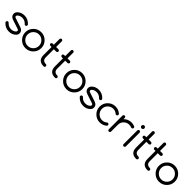

<svg xmlns="http://www.w3.org/2000/svg" viewBox="534 -2718 4656 4656"><g transform="rotate(45 2861.5 -390.5)"><path d="M135.7 -273.4Q91.3 -290 73.7 -308.1Q39.1 -342.3 39.1 -390.6Q39.1 -439 75.2 -475.1Q145.5 -546.9 258.8 -546.9Q381.3 -546.9 468.8 -448.7Q476.6 -439.5 476.1 -425.8Q476.1 -409.7 464.6 -398.2Q453.1 -386.7 437 -386.7Q420.9 -386.7 411.1 -397Q401.4 -407.2 397 -411.6Q339.8 -468.8 258.8 -468.8Q177.7 -468.8 129.4 -418Q117.7 -403.8 117.7 -384.3Q119.1 -361.3 141.6 -353L381.8 -273.4Q426.3 -256.8 443.8 -238.8Q478.5 -204.6 478.5 -156.2Q478.5 -107.9 442.4 -71.8Q372.1 0 258.8 0Q135.7 0 48.8 -98.1Q41.5 -108.4 41.5 -121.1Q41.5 -137.2 53 -148.7Q64.5 -160.2 80.6 -160.2Q96.7 -160.2 106.4 -149.9Q116.2 -139.6 120.6 -135.3Q177.7 -78.1 258.8 -78.1Q339.8 -78.1 388.2 -128.9Q399.9 -143.1 399.9 -162.6Q398.4 -185.5 376 -193.8Z M968.3 -411.6Q911.1 -468.8 830.1 -468.8Q749 -468.8 691.9 -411.6Q634.8 -354.5 634.8 -273.4Q634.8 -192.4 691.9 -135.3Q749 -78.1 830.1 -78.1Q911.1 -78.1 968.3 -135.3Q1025.4 -192.4 1025.4 -273.4Q1025.4 -354.5 968.3 -411.6ZM1023.4 -466.8Q1103.5 -386.7 1103.5 -273.4Q1103.5 -160.2 1023.4 -80.1Q943.4 0 830.1 0Q716.8 0 636.7 -80.1Q556.6 -160.2 556.6 -273.4Q556.6 -386.7 636.7 -466.8Q716.8 -546.9 830.1 -546.9Q943.4 -546.9 1023.4 -466.8Z M1455.1 -78.1Q1470.7 -78.1 1482.4 -66.4Q1494.1 -54.7 1494.1 -39.1Q1494.1 -23.4 1482.4 -11.7Q1470.7 0 1455.1 0Q1259.8 0 1259.8 -195.3V-468.8H1220.7Q1205.1 -468.8 1193.4 -480.5Q1181.6 -492.2 1181.6 -507.8Q1181.6 -523.4 1193.4 -535.2Q1205.1 -546.9 1220.7 -546.9H1259.8V-742.2Q1259.8 -757.8 1271.5 -769.5Q1283.2 -781.2 1298.8 -781.2Q1314.5 -781.2 1326.2 -769.5Q1337.9 -757.8 1337.9 -742.2V-546.9H1416.5Q1432.6 -546.9 1444.3 -535.2Q1456.1 -523.4 1455.6 -507.8Q1456.1 -492.2 1444.3 -480.5Q1432.6 -468.8 1416.5 -468.8H1337.9V-195.3Q1337.9 -78.1 1455.1 -78.1Z M1845.7 -78.1Q1861.3 -78.1 1873 -66.4Q1884.8 -54.7 1884.8 -39.1Q1884.8 -23.4 1873 -11.7Q1861.3 0 1845.7 0Q1650.4 0 1650.4 -195.3V-468.8H1611.3Q1595.7 -468.8 1584 -480.5Q1572.3 -492.2 1572.3 -507.8Q1572.3 -523.4 1584 -535.2Q1595.7 -546.9 1611.3 -546.9H1650.4V-742.2Q1650.4 -757.8 1662.1 -769.5Q1673.8 -781.2 1689.5 -781.2Q1705.1 -781.2 1716.8 -769.5Q1728.5 -757.8 1728.5 -742.2V-546.9H1807.1Q1823.2 -546.9 1835 -535.2Q1846.7 -523.4 1846.2 -507.8Q1846.7 -492.2 1835 -480.5Q1823.2 -468.8 1807.1 -468.8H1728.5V-195.3Q1728.5 -78.1 1845.7 -78.1Z M2374.5 -411.6Q2317.4 -468.8 2236.3 -468.8Q2155.3 -468.8 2098.1 -411.6Q2041 -354.5 2041 -273.4Q2041 -192.4 2098.1 -135.3Q2155.3 -78.1 2236.3 -78.1Q2317.4 -78.1 2374.5 -135.3Q2431.6 -192.4 2431.6 -273.4Q2431.6 -354.5 2374.5 -411.6ZM2429.7 -466.8Q2509.8 -386.7 2509.8 -273.4Q2509.8 -160.2 2429.7 -80.1Q2349.6 0 2236.3 0Q2123 0 2043 -80.1Q1962.9 -160.2 1962.9 -273.4Q1962.9 -386.7 2043 -466.8Q2123 -546.9 2236.3 -546.9Q2349.6 -546.9 2429.7 -466.8Z M2684.6 -273.4Q2640.1 -290 2622.6 -308.1Q2587.9 -342.3 2587.9 -390.6Q2587.9 -439 2624 -475.1Q2694.3 -546.9 2807.6 -546.9Q2930.2 -546.9 3017.6 -448.7Q3025.4 -439.5 3024.9 -425.8Q3024.9 -409.7 3013.4 -398.2Q3002 -386.7 2985.8 -386.7Q2969.7 -386.7 2960 -397Q2950.2 -407.2 2945.8 -411.6Q2888.7 -468.8 2807.6 -468.8Q2726.6 -468.8 2678.2 -418Q2666.5 -403.8 2666.5 -384.3Q2668 -361.3 2690.4 -353L2930.7 -273.4Q2975.1 -256.8 2992.7 -238.8Q3027.3 -204.6 3027.3 -156.2Q3027.3 -107.9 2991.2 -71.8Q2920.9 0 2807.6 0Q2684.6 0 2597.7 -98.1Q2590.3 -108.4 2590.3 -121.1Q2590.3 -137.2 2601.8 -148.7Q2613.3 -160.2 2629.4 -160.2Q2645.5 -160.2 2655.3 -149.9Q2665 -139.6 2669.4 -135.3Q2726.6 -78.1 2807.6 -78.1Q2888.7 -78.1 2937 -128.9Q2948.7 -143.1 2948.7 -162.6Q2947.3 -185.5 2924.8 -193.8Z M3530.3 -133.8Q3546.4 -133.8 3557.9 -122.3Q3569.3 -110.8 3569.3 -94.7Q3569.3 -78.6 3557.1 -65.9Q3481.4 0 3378.9 0Q3265.6 0 3185.5 -80.1Q3105.5 -160.2 3105.5 -273.4Q3105.5 -386.7 3185.5 -466.8Q3265.6 -546.9 3378.9 -546.9Q3481.4 -546.9 3557.1 -481Q3570.8 -468.8 3570.8 -450.7Q3570.8 -434.6 3559.3 -423.1Q3547.9 -411.6 3531.7 -411.6Q3517.6 -411.6 3506.8 -420.4Q3452.1 -468.8 3378.9 -468.8Q3297.9 -468.8 3240.7 -411.6Q3183.6 -354.5 3183.6 -273.4Q3183.6 -192.4 3240.7 -135.3Q3297.9 -78.1 3378.9 -78.1Q3452.1 -78.1 3506.3 -126Q3516.6 -133.8 3530.3 -133.8Z M3652.3 -507.8Q3652.3 -523.4 3664.1 -535.2Q3675.8 -546.9 3691.4 -546.9Q3707 -546.9 3718.8 -535.2Q3730.5 -523.4 3730.5 -507.8V-464.8Q3812.5 -546.9 3925.8 -546.9Q3982.9 -546.9 4030.8 -527.3Q4039.6 -523.9 4046.9 -517.1Q4058.1 -505.4 4058.1 -489.3Q4058.6 -473.6 4046.9 -461.9Q4035.2 -450.2 4019 -450.2Q4009.8 -450.2 4002 -454.1Q3967.3 -468.8 3925.8 -468.8Q3844.7 -468.8 3787.6 -411.6Q3730.5 -354.5 3730.5 -273.4V-39.1Q3730.5 -23.4 3718.8 -11.7Q3707 0 3691.4 0Q3675.8 0 3664.1 -11.7Q3652.3 -23.4 3652.3 -39.1Z M4160.2 -507.8Q4160.2 -523.9 4171.6 -535.4Q4183.1 -546.9 4199.2 -546.9Q4215.3 -546.9 4226.8 -535.4Q4238.3 -523.9 4238.3 -507.8V-39.1Q4238.3 -22.9 4226.8 -11.5Q4215.3 0 4199.2 0Q4183.1 0 4171.6 -11.5Q4160.2 -22.9 4160.2 -39.1ZM4233.6 -698.5Q4248 -684.1 4248 -664.1Q4248 -644 4233.6 -629.6Q4219.2 -615.2 4199.2 -615.2Q4179.2 -615.2 4164.8 -629.6Q4150.4 -644 4150.4 -664.1Q4150.4 -684.1 4164.8 -698.5Q4179.2 -712.9 4199.2 -712.9Q4219.2 -712.9 4233.6 -698.5Z M4628.9 -78.1Q4644.5 -78.1 4656.2 -66.4Q4668 -54.7 4668 -39.1Q4668 -23.4 4656.2 -11.7Q4644.5 0 4628.9 0Q4433.6 0 4433.6 -195.3V-468.8H4394.5Q4378.9 -468.8 4367.2 -480.5Q4355.5 -492.2 4355.5 -507.8Q4355.5 -523.4 4367.2 -535.2Q4378.9 -546.9 4394.5 -546.9H4433.6V-742.2Q4433.6 -757.8 4445.3 -769.5Q4457 -781.2 4472.7 -781.2Q4488.3 -781.2 4500 -769.5Q4511.7 -757.8 4511.7 -742.2V-546.9H4590.3Q4606.4 -546.9 4618.2 -535.2Q4629.9 -523.4 4629.4 -507.8Q4629.9 -492.2 4618.2 -480.5Q4606.4 -468.8 4590.3 -468.8H4511.7V-195.3Q4511.7 -78.1 4628.9 -78.1Z M5019.5 -78.1Q5035.2 -78.1 5046.9 -66.4Q5058.6 -54.7 5058.6 -39.1Q5058.6 -23.4 5046.9 -11.7Q5035.2 0 5019.5 0Q4824.2 0 4824.2 -195.3V-468.8H4785.2Q4769.5 -468.8 4757.8 -480.5Q4746.1 -492.2 4746.1 -507.8Q4746.1 -523.4 4757.8 -535.2Q4769.5 -546.9 4785.2 -546.9H4824.2V-742.2Q4824.2 -757.8 4835.9 -769.5Q4847.7 -781.2 4863.3 -781.2Q4878.9 -781.2 4890.6 -769.5Q4902.3 -757.8 4902.3 -742.2V-546.9H4981Q4997.1 -546.9 5008.8 -535.2Q5020.5 -523.4 5020 -507.8Q5020.5 -492.2 5008.8 -480.5Q4997.1 -468.8 4981 -468.8H4902.3V-195.3Q4902.3 -78.1 5019.5 -78.1Z M5548.3 -411.6Q5491.2 -468.8 5410.2 -468.8Q5329.1 -468.8 5272 -411.6Q5214.8 -354.5 5214.8 -273.4Q5214.8 -192.4 5272 -135.3Q5329.1 -78.1 5410.2 -78.1Q5491.2 -78.1 5548.3 -135.3Q5605.5 -192.4 5605.5 -273.4Q5605.5 -354.5 5548.3 -411.6ZM5603.5 -466.8Q5683.6 -386.7 5683.6 -273.4Q5683.6 -160.2 5603.5 -80.1Q5523.4 0 5410.2 0Q5296.9 0 5216.8 -80.1Q5136.7 -160.2 5136.7 -273.4Q5136.7 -386.7 5216.8 -466.8Q5296.9 -546.9 5410.2 -546.9Q5523.4 -546.9 5603.5 -466.8Z"/></g></svg>

Font: Comfortaa
Style: Regular
Weight: 400
Designer: Johan Aakerlund
Foundry: Johan Aakerlund
Version: Version 2.001; ttfautohint (v1.4.1)